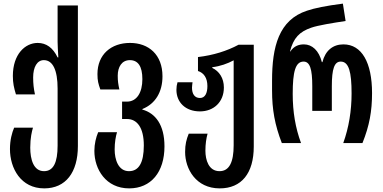

<svg xmlns="http://www.w3.org/2000/svg" viewBox="-20 -790 2115 1060"><path d="M224 250C343 250 410 162 410 16V-760H298V-559C298 -538 300 -511 302 -473H298C272 -527 235 -553 188 -553C119 -553 51 -491 51 -371C51 -331 57 -305 68 -269H173C166 -301 163 -329 163 -362C163 -420 185 -458 222 -458C272 -458 298 -402 298 -301V14C298 107 275 155 223 155C165 155 147 90 147 25C147 -29 156 -65 162 -85H58C46 -57 35 -17 35 33C35 139 95 250 224 250Z M693 250C814 250 888 160 888 18C888 -101 838 -165 766 -185V-188C838 -217 877 -282 877 -369C877 -488 801 -553 698 -553C594 -553 518 -490 518 -381C518 -344 523 -327 534 -296H639C633 -324 630 -342 630 -372C630 -420 652 -458 697 -458C742 -458 766 -424 766 -353C766 -280 736 -229 681 -229H654V-133H681C737 -133 774 -85 774 13C774 109 746 155 692 155C633 155 613 91 613 35C613 -4 619 -37 626 -60H522C510 -32 501 5 501 43C501 145 565 250 693 250Z M1193 250C1314 250 1381 166 1381 19V-543H1297C1234 -509 1158 -485 1073 -475V-398C1105 -388 1125 -360 1125 -315C1125 -277 1113 -249 1084 -249C1054 -249 1040 -272 1040 -306C1040 -316 1042 -326 1043 -336H960C956 -322 954 -309 954 -294C954 -226 1003 -175 1084 -175C1159 -175 1216 -226 1216 -307C1216 -359 1190 -397 1152 -415V-419C1195 -424 1237 -439 1270 -457V12C1270 105 1246 155 1192 155C1132 155 1114 93 1114 42C1114 4 1119 -27 1126 -52H1022C1009 -20 1002 7 1002 49C1002 143 1062 250 1193 250Z M1536 0H1642C1611 -84 1596 -172 1596 -272C1596 -394 1611 -450 1656 -450C1691 -450 1704 -409 1704 -314V-178H1812V-314C1812 -410 1826 -450 1861 -450C1906 -450 1921 -393 1921 -274C1921 -179 1906 -86 1875 0H1981C2020 -97 2034 -177 2034 -276C2034 -445 1977 -545 1876 -545C1818 -545 1776 -511 1760 -447H1757C1741 -511 1703 -545 1658 -545C1631 -545 1604 -537 1583 -506H1581C1600 -581 1634 -615 1698 -637C1734 -650 1821 -664 1888 -674L1873 -770C1779 -758 1716 -745 1675 -731C1519 -680 1482 -532 1482 -345V-291C1482 -185 1497 -101 1536 0Z"/></svg>

Font: Noto Sans Georgian ExtraCondensed SemiBold
Style: Regular
Weight: 600
Width: 2
Designer: Monotype Design Team, Akaki Razmadze
Foundry: Google LLC
Version: Version 2.005